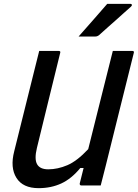

<svg xmlns="http://www.w3.org/2000/svg" viewBox="-20 -965 717 999"><path d="M181 14Q99 14 65.5 -39.5Q32 -93 54 -178Q77 -270 104 -379Q131 -488 159 -600Q165 -625 171.5 -650Q178 -675 184 -700H285Q297 -700 293 -689Q261 -561 230 -432.5Q199 -304 172 -195Q158 -137 173 -110.5Q188 -84 231 -84Q280 -84 330.5 -105.5Q381 -127 439 -189Q471 -317 503 -445Q535 -573 567 -700H668Q680 -700 676 -689Q640 -544 603.5 -398Q567 -252 531 -106Q524 -78 517 -51Q510 -24 504 0H403Q398 0 396 -3.5Q394 -7 395 -11Q405 -49 415 -91H398Q352 -35 299 -10.5Q246 14 181 14ZM538 -945H659Q665 -945 666 -940Q667 -935 661 -930Q637 -909 619.5 -893Q602 -877 585 -862Q568 -847 546.5 -828Q525 -809 494 -781Q491 -779 486.5 -777Q482 -775 476 -775H389Q428 -819 463 -859Q498 -899 538 -945Z"/></svg>

Font: Recursive Sn Lnr St Med
Style: Italic
Weight: 500
Italic angle: -15°
Version: Version 1.079;hotconv 1.0.112;makeotfexe 2.5.65598; ttfautoh